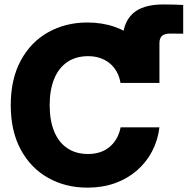

<svg xmlns="http://www.w3.org/2000/svg" viewBox="-20 -841 852 872"><path d="M536.6 -464.4V-651.4Q536.6 -735.8 581.8 -778.3Q627 -820.8 721.7 -820.8Q749.5 -820.8 772.9 -820.1Q796.4 -819.3 812 -818.4V-688Q802.2 -688 786.1 -688.2Q770 -688.5 752.4 -688.5Q727.5 -688.5 715.8 -678Q704.1 -667.5 704.1 -645V-464.4ZM377 11.2Q277.8 11.2 199 -33Q120.1 -77.1 74.5 -161.1Q28.8 -245.1 28.8 -363.3Q28.8 -482.4 74.5 -566.4Q120.1 -650.4 199 -694.6Q277.8 -738.8 377 -738.8Q443.4 -738.8 499.5 -719.5Q555.7 -700.2 598.6 -664.3Q641.6 -628.4 668.9 -577.9Q696.3 -527.3 704.1 -464.4H527.3Q522.5 -493.2 509.8 -515.6Q497.1 -538.1 478 -553.7Q459 -569.3 434.3 -577.6Q409.7 -585.9 380.4 -585.9Q324.7 -585.9 285.6 -559.3Q246.6 -532.7 226.1 -482.9Q205.6 -433.1 205.6 -363.3Q205.6 -293.5 226.1 -243.9Q246.6 -194.3 285.6 -168Q324.7 -141.6 379.9 -141.6Q409.7 -141.6 434.1 -149.7Q458.5 -157.7 477.5 -173.6Q496.6 -189.5 509.3 -211.7Q522 -233.9 527.8 -262.7H704.1Q696.8 -203.1 670.4 -153.1Q644 -103 601.3 -66.2Q558.6 -29.3 502 -9Q445.3 11.2 377 11.2Z"/></svg>

Font: Inter 28pt ExtraBold
Style: Regular
Weight: 800
Designer: Rasmus Andersson
Foundry: rsms
Version: Version 4.001;git-66647c0bb